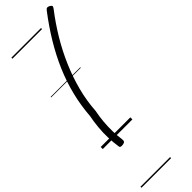

<svg xmlns="http://www.w3.org/2000/svg" viewBox="-433 -947 1315 1315"><g transform="rotate(-45 224.5 -290.0)"><path d="M441 -917Q380 -838 330 -754.5Q280 -671 242 -583Q204 -495 180 -404Q156 -313 150 -219Q141 -175 137 -128.5Q133 -82 134 -38Q135 6 141 45Q143 61 138 67.5Q133 74 119 76Q106 78 98.5 75.5Q91 73 90 64Q83 17 81.5 -31Q80 -79 84.5 -127Q89 -175 98 -221Q105 -317 128 -409.5Q151 -502 189.5 -591.5Q228 -681 280.5 -768Q333 -855 398 -940Q407 -953 415.5 -954.5Q424 -956 436 -949Q447 -943 449 -936.5Q451 -930 441 -917ZM0 365H287V375H0ZM0 -20H287V0H0ZM0 -505H287V-500H0ZM0 -885H287V-875H0Z"/></g></svg>

Font: Playwrite DK Uloopet Guides
Style: Regular
Weight: 400
Designer: Veronika Burian, José Scaglione
Foundry: TypeTogether
Version: Version 1.003